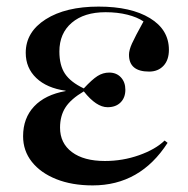

<svg xmlns="http://www.w3.org/2000/svg" viewBox="-20 -548 569 582"><path d="M261 14Q198 14 150.5 -5Q103 -24 76.5 -57.5Q50 -91 50 -135Q50 -190 83.5 -225.5Q117 -261 179 -272V-273Q122 -281 90 -311.5Q58 -342 58 -388Q58 -451 118.5 -489.5Q179 -528 279 -528Q377 -528 434.5 -493Q492 -458 492 -397Q492 -366 475.5 -348.5Q459 -331 432 -331Q371 -331 371 -382Q371 -396 380 -416Q389 -436 415 -483Q396 -496 366 -503.5Q336 -511 300 -511Q235 -511 197.5 -479Q160 -447 160 -392Q160 -350 177 -324.5Q194 -299 234 -280Q259 -307 275.5 -317.5Q292 -328 311 -328Q333 -328 346.5 -313.5Q360 -299 360 -276Q360 -252 345.5 -237.5Q331 -223 306 -223Q272 -223 234 -271Q195 -248 178.5 -222.5Q162 -197 162 -161Q162 -114 198 -87Q234 -60 298 -60Q352 -60 401.5 -77.5Q451 -95 479 -122L488 -115Q405 14 261 14Z"/></svg>

Font: Literata 72pt Medium
Style: Regular
Weight: 500
Designer: Latin by Veronika Burian and Jose Scaglione. Greek by Irene Vlachou. Cyrillic by Vera Evstafieva.
Foundry: TypeTogether
Version: Version 3.002